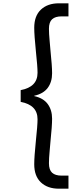

<svg xmlns="http://www.w3.org/2000/svg" viewBox="-20 -954 502 1161"><path d="M105 -409Q207 -428 207 -514Q207 -552 197 -644Q187 -742 187 -786Q187 -858 227.5 -896Q268 -934 336 -934H394V-855H353Q314 -855 295 -837.5Q276 -820 276 -780Q276 -751 280 -708.5Q284 -666 285 -651Q295 -555 295 -511Q295 -458 268.5 -422.5Q242 -387 187 -375V-373Q242 -361 268.5 -325Q295 -289 295 -236Q295 -192 285 -96Q284 -81 280 -38.5Q276 4 276 33Q276 73 295 90.5Q314 108 353 108H394V187H336Q268 187 227.5 149Q187 111 187 39Q187 -5 197 -103Q207 -195 207 -233Q207 -319 105 -338Z"/></svg>

Font: MSTAGE
Style: Regular
Weight: 400
Designer: Ninad Kale (Devanagari), Jonny Pinhorn (Latin)
Foundry: Indian Type Foundry
Version: 4.004